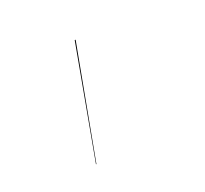

<svg xmlns="http://www.w3.org/2000/svg" viewBox="-59 -202 410 384"><g transform="rotate(-20 145.5 -10.0)"><path d="M87 114 132 -134H134L88 114Z"/></g></svg>

Font: FiraGO Two
Style: Regular
Weight: 100
Designer: bBox Type
Foundry: bBox Type GmbH
Version: Version 1.001